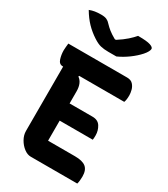

<svg xmlns="http://www.w3.org/2000/svg" viewBox="-228 -1050 1005 1151"><g transform="rotate(30 275.0 -474.5)"><path d="M181 0Q157 0 133.5 -18Q110 -36 94.5 -63.5Q79 -91 79 -120V-565H76Q51 -565 42 -593Q33 -621 33 -652Q33 -663 34.5 -675Q36 -687 37 -700H444Q471 -700 485 -684.5Q499 -669 504 -649Q509 -629 509 -614Q509 -582 502 -565H190L188 -559Q223 -535 223 -476V-393H382Q420 -393 437 -365.5Q454 -338 454 -305Q454 -295 453.5 -288Q453 -281 452 -274H223V-135H409Q462 -135 485.5 -115.5Q509 -96 509 -52Q509 -38 507.5 -24Q506 -10 503 0ZM325 -777H269Q238 -777 215.5 -782.5Q193 -788 164 -807Q127 -831 97.5 -861.5Q68 -892 42 -936Q60 -943 78.5 -946Q97 -949 122 -949Q146 -949 160 -942.5Q174 -936 184 -924Q200 -907 217.5 -893Q235 -879 265 -862H273Q312 -887 336.5 -909Q361 -931 376 -949H382Q438 -949 461.5 -941Q485 -933 485 -921Q485 -914 479 -902Q473 -890 459 -874Q434 -846 398.5 -820Q363 -794 325 -777Z"/></g></svg>

Font: Recursive Sn Csl St
Style: Bold
Weight: 700
Version: Version 1.079;hotconv 1.0.112;makeotfexe 2.5.65598; ttfautoh